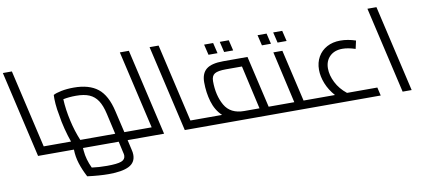

<svg xmlns="http://www.w3.org/2000/svg" viewBox="-94 -1021 3472 1571"><g transform="rotate(-10 1642.0 -235.5)"><path d="M364 -15Q364 0 349 0H154L-12 -718H63L213 -69H333Q348 -69 356 -49Q364 -29 364 -15Z M885 -61 899 0H898L917 83Q923 106 923 126Q923 190 867 218.5Q811 247 698 247Q622 247 521 234Q489 173 471 116Q453 59 452 0H349Q334 0 326.5 -19Q319 -38 319 -53Q319 -69 333 -69H440Q422 -119 406 -181Q390 -243 382 -300Q372 -348 368.5 -394Q365 -440 367 -469Q387 -481 433.5 -490.5Q480 -500 538 -500Q665 -500 737.5 -443Q810 -386 841 -249L883 -69ZM517 -69H807L768 -241Q752 -312 725 -353Q698 -394 655 -412.5Q612 -431 544 -431Q486 -431 438 -421Q442 -333 464 -237Q484 -148 517 -69ZM1021 -15Q1021 0 1006 0H899L883 -69H990Q1006 -69 1013.5 -49.5Q1021 -30 1021 -15ZM824 0H527Q527 10 529 24Q535 96 570 170Q626 178 696 178Q781 178 815 165Q849 152 849 119Q849 108 844 90Z M1201 0H1006Q991 0 983.5 -19Q976 -38 976 -53Q976 -69 990 -69H1110L960 -718H1035Z M1583 -15Q1583 0 1568 0H1373L1207 -718H1282L1432 -69H1552Q1567 -69 1575 -49Q1583 -29 1583 -15Z M1982 -500 2098 0H1568Q1553 0 1545.5 -19Q1538 -38 1538 -53Q1538 -69 1552 -69H1695Q1642 -119 1619.5 -195.5Q1597 -272 1597 -357Q1597 -431 1640 -465.5Q1683 -500 1780 -500ZM2006 -69 1924 -431H1790Q1724 -431 1697 -414.5Q1670 -398 1670 -353Q1670 -235 1717.5 -152Q1765 -69 1879 -69ZM2220 -15Q2220 0 2205 0H2098L2082 -69H2189Q2205 -69 2212.5 -49.5Q2220 -30 2220 -15ZM1650 -661H1725L1746 -573H1671ZM1780 -661H1855L1876 -573H1801Z M2272 -500 2388 0H2205Q2190 0 2182.5 -19Q2175 -38 2175 -53Q2175 -69 2189 -69H2295L2197 -500ZM2510 -15Q2510 0 2495 0H2388L2372 -69H2479Q2495 -69 2502.5 -49.5Q2510 -30 2510 -15ZM2094 -661H2169L2190 -573H2115ZM2224 -661H2299L2320 -573H2245Z M3001 0H2495Q2480 0 2472.5 -19Q2465 -38 2465 -53Q2465 -69 2479 -69H2633Q2587 -121 2563.5 -180Q2540 -239 2540 -295Q2540 -355 2566.5 -401.5Q2593 -448 2641 -474Q2689 -500 2752 -500Q2815 -500 2880 -478L2865 -411Q2805 -431 2758 -431Q2692 -431 2653 -393Q2614 -355 2614 -292Q2614 -236 2644.5 -175.5Q2675 -115 2733 -69H2985Z M3017 -718H3092L3258 0H3183Z"/></g></svg>

Font: Cairo
Style: Italic
Weight: 400
Italic angle: -13°
Designer: Mohamed Gaber, Accademia di Belle Arti di Urbino and others
Foundry: Kief Type Foundry, Accademia di Belle Arti di Urbino and others
Version: Version 3.011